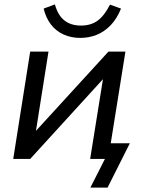

<svg xmlns="http://www.w3.org/2000/svg" viewBox="-20 -721 654 871"><path d="M390 130 456 0H389L401 -71H569L468 130ZM40 0 117 -487H200L137 -89H108L472 -487H549L471 0H389L453 -399H481L117 0ZM344 -549Q303 -549 268.5 -564.5Q234 -580 211 -610Q188 -640 178 -682L229 -701Q243 -651 272.5 -628Q302 -605 347 -605Q392 -605 422.5 -627Q453 -649 479 -700L529 -682Q510 -635 481 -605.5Q452 -576 417.5 -562.5Q383 -549 344 -549Z"/></svg>

Font: Nunito Sans 12pt Medium
Style: Italic
Weight: 500
Italic angle: -9°
Designer: Vernon Adams
Foundry: Vernon Adams
Version: Version 3.101;gftools[0.9.27]